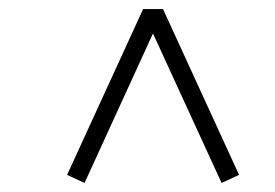

<svg xmlns="http://www.w3.org/2000/svg" viewBox="-20 -610 614 429"><path d="M129.9 -219.2 299.8 -589.8H344.2L514.2 -219.2L475.1 -201.2L321.8 -535.2L168.9 -201.2Z"/></svg>

Font: Dehuti
Style: Bold-Italic
Weight: 700
Version: Version 1.2